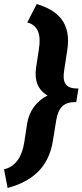

<svg xmlns="http://www.w3.org/2000/svg" viewBox="-24 -777 411 957"><path d="M-4 67 14 160C131 128 218 63 240 -77L256 -176C266 -237 291 -268 349 -268H356L367 -336H360C302 -336 286 -367 296 -427L311 -525C333 -663 265 -725 159 -757L112 -665C167 -651 181 -603 170 -533L156 -441C146 -375 166 -328 213 -301C161 -275 122 -228 111 -160L97 -68C86 3 55 53 -4 67Z"/></svg>

Font: Aerodynamic
Style: BdObl
Weight: 500
Designer: Google
Version: Version 2.000980; 2014